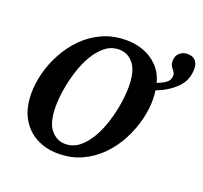

<svg xmlns="http://www.w3.org/2000/svg" viewBox="-133 -923 1148 1087"><g transform="rotate(20 441.5 -379.5)"><path d="M320 11Q247 11 189 -20Q131 -51 97 -111Q63 -171 63 -260Q63 -318 79.5 -382Q96 -446 129 -507Q162 -568 210.5 -617Q259 -666 323.5 -695.5Q388 -725 468 -725Q523 -725 572 -707Q621 -689 657.5 -651.5Q694 -614 710 -556Q753 -573 768.5 -588.5Q784 -604 784 -627Q784 -640 776 -650Q768 -660 760 -672Q752 -684 752 -705Q752 -734 771 -752Q790 -770 820 -770Q850 -770 866.5 -752.5Q883 -735 883 -703Q883 -633 835 -586.5Q787 -540 718 -514Q720 -501 721 -486Q722 -471 722 -455Q722 -399 706 -335.5Q690 -272 658 -210.5Q626 -149 577.5 -99Q529 -49 465 -19Q401 11 320 11ZM340 -54Q387 -54 423.5 -83Q460 -112 487.5 -159Q515 -206 533 -263Q551 -320 560 -377Q569 -434 569 -480Q569 -574 534.5 -617.5Q500 -661 447 -661Q400 -661 363.5 -632Q327 -603 299.5 -556Q272 -509 254 -452Q236 -395 227 -338.5Q218 -282 218 -235Q218 -140 253.5 -97Q289 -54 340 -54Z"/></g></svg>

Font: Noto Serif SemiCondensed
Style: Bold Italic
Weight: 700
Width: 4
Italic angle: -12°
Designer: Monotype Design Team
Foundry: Monotype Imaging Inc.
Version: Version 2.014